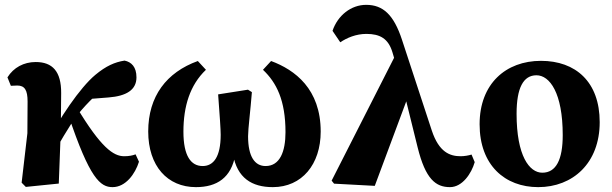

<svg xmlns="http://www.w3.org/2000/svg" viewBox="-20 -746 2489 781"><path d="M85 14.3 219.1 0.7C221.7 -58.3 224.4 -147 227.4 -218L228.8 -367.2C229.3 -455.7 193.3 -493.7 125.3 -493.7C76.7 -493.7 35.1 -471.2 10.3 -431.3L24.2 -397C31.1 -397.5 43 -398.1 50.2 -398.1C80.6 -398.1 92.2 -379.4 92.2 -333L91.4 -204L68 -2.9L85 14.3ZM196.1 -116.4C224.9 -171.9 253.2 -216 282.6 -263.2C322.2 -313.6 364.9 -358.5 415.4 -396.2L319.3 -341.5L421.7 -349.6C493.1 -355.2 535.1 -379.7 535.1 -431.3C535.1 -473.9 514.5 -493.8 486.7 -499.5C446.9 -493.4 411 -477.5 367.7 -441.4C305.3 -389.5 218.8 -261.4 165.6 -155.3L196.1 -116.4ZM437.8 15.2C491.4 15.2 530 -39 545.3 -88.1L531.5 -118.2C519.4 -113.5 504.7 -110.5 485.1 -110.5C441.5 -110.5 390.8 -145.4 291.7 -310.2L257.7 -279.2C344.8 -18.8 388.3 15.2 437.8 15.2Z M776.9 15.2C862 15.2 921.3 -22.6 937.6 -118.2H927.8C944.4 -22 1004.5 15.2 1089.7 15.2C1208.2 15.2 1284.5 -77.6 1284.5 -210.7C1284.5 -384 1179.8 -461.9 1082.7 -497.8L1049.7 -462.1C1104.7 -410.1 1141.3 -338.1 1141.3 -208.2C1141.3 -129.1 1118.4 -70.6 1060.3 -70.6C1016.8 -70.6 989.1 -108.3 989.1 -191.8C989.1 -222.3 998.9 -297 1004.6 -371.2L988.7 -381.2L867.3 -362.1C874 -272.4 877.7 -219.2 877.7 -198C877.7 -107 848 -70.6 804.4 -70.6C756.5 -70.6 726.1 -111.8 726.1 -210.4C726.1 -313.5 752.6 -400 817.7 -462.1L784.7 -497.8C657.3 -451.8 582.9 -354.4 582.9 -211.4C582.9 -70.4 661.2 15.2 776.9 15.2Z M1338.9 1.1 1504.5 10 1644.7 -366.3 1595.2 -534.9 1329 -11.2 1338.9 1.1ZM1810.5 15.2C1860.7 15.2 1897.9 -40.4 1911 -86.5L1898.1 -117.3C1886.4 -113.5 1868.7 -110.5 1853.7 -110.5C1810 -110.5 1765.7 -127 1736.5 -214.8L1615 -584.7C1581.7 -685.8 1538.3 -726.3 1469.4 -726.3C1408.2 -726.3 1353.7 -683.4 1332.6 -620.6L1364.1 -574C1391.4 -592.3 1428.4 -608.1 1470.5 -608.1C1525.8 -608.1 1559.7 -588.9 1576.4 -533.1L1617.6 -394.2L1678.7 -147C1710.9 -16.7 1752.7 15.2 1810.5 15.2Z M2169.3 15.2C2310 15.2 2419.4 -82.3 2419.4 -249.1C2419.4 -413.2 2321.5 -498.5 2180.5 -498.5C2037.4 -498.5 1930.9 -405 1930.9 -240.7C1930.9 -73.9 2034.1 15.2 2169.3 15.2ZM2185.9 -43.5C2133.2 -43.5 2081.3 -112.1 2081.3 -283.2C2081.3 -388.6 2108.8 -439.8 2162.2 -439.8C2216 -439.8 2269 -368.3 2269 -196.5C2269 -96.8 2242.2 -43.5 2185.9 -43.5Z"/></svg>

Font: Source Serif Variable
Style: Regular
Weight: 389
Designer: Frank Grießhammer
Foundry: Adobe Systems Incorporated
Version: Version 3.001;hotconv 1.0.111;makeotfexe 2.5.65597